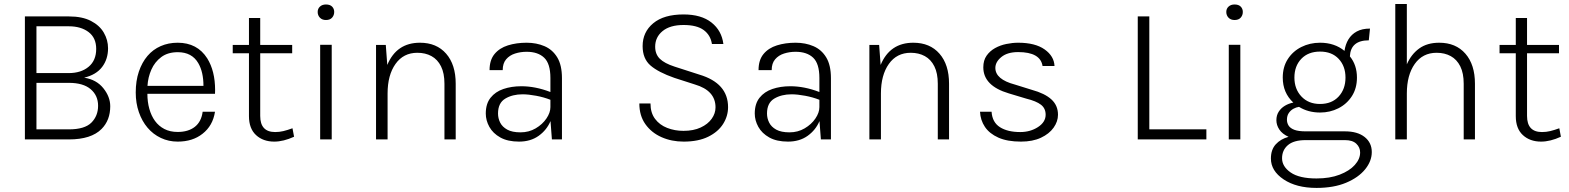

<svg xmlns="http://www.w3.org/2000/svg" viewBox="-20 -700 7880 964"><path d="M326 0H105V-617.5H326.5Q393 -617.5 436.5 -595Q480 -572.5 501.2 -536Q522.5 -499.5 522.5 -457.5Q522.5 -403 492.8 -363.8Q463 -324.5 402.5 -310Q464 -300.5 498.8 -257.2Q533.5 -214 533.5 -166.5Q533.5 -96.5 490 -52.5Q438 0 326 0ZM326 -50.5Q405 -50.5 438.8 -84.2Q472.5 -118 472.5 -169Q472.5 -220.5 435.2 -252.2Q398 -284 326 -284H163V-50.5ZM324.5 -333Q387 -333 425 -364.8Q463 -396.5 463 -454.5Q463 -510 424.8 -539Q386.5 -568 325.5 -568H163V-333Z M872 11Q826.5 11 787.5 -7.5Q748.5 -26 720.8 -58.8Q693 -91.5 677.2 -137Q661.5 -182.5 661.5 -235.5Q661.5 -294 677.2 -340.5Q693 -387 720.5 -419.2Q748 -451.5 786.8 -468.5Q825.5 -485.5 872 -485.5Q970.5 -485.5 1020.5 -407Q1060 -343.5 1060 -247.5L1059.5 -229H720Q720 -188.5 729.8 -153.5Q739.5 -118.5 758.2 -92.8Q777 -67 805.5 -52.2Q834 -37.5 872 -37.5Q925.5 -37.5 958.2 -63.2Q991 -89 997.5 -139H1059.5Q1048.5 -68.5 997 -28.5Q947.5 11 872 11ZM1001.5 -269Q1001.5 -338.5 975.5 -383Q943.5 -438 872.5 -438Q822.5 -438 789.8 -413.5Q757 -389 740 -350.5Q723 -312 720.5 -269Z M1357 11Q1301 11 1265.5 -21.8Q1230 -54.5 1230 -117V-432.5H1148.5V-474.5H1230V-609.5H1286.5V-474.5H1447V-432.5H1286.5V-118Q1286.5 -37 1361.5 -37Q1383 -37 1402.8 -41.8Q1422.5 -46.5 1448.5 -56L1456.5 -13.5Q1403 11 1357 11Z M1645.5 0H1587.5V-475H1645.5ZM1616.5 -599.5Q1597.5 -599.5 1586.2 -611.2Q1575 -623 1575 -640Q1575 -656.5 1586.5 -667Q1598 -677.5 1616.5 -677.5Q1637 -677.5 1647.5 -666.8Q1658 -656 1658 -640Q1658 -623.5 1647.5 -611.5Q1637 -599.5 1616.5 -599.5Z M2268 0H2211.5V-279.5Q2211.5 -332.5 2194.2 -367Q2177 -401.5 2146.5 -418.2Q2116 -435 2075.5 -435Q2005.5 -435 1965.8 -379Q1926 -323 1926 -230.5V0H1868V-474.5H1917L1924.5 -374Q1971 -485.5 2088.5 -485.5Q2172 -485.5 2220 -430.5Q2268 -375.5 2268 -279.5Z M2586 11Q2529 11 2492 -9.8Q2455 -30.5 2437 -63Q2419 -95.5 2419 -130Q2419 -179 2443 -209.2Q2467 -239.5 2507.5 -253.2Q2548 -267 2597.5 -267Q2668.5 -267 2743.5 -238V-308.5Q2743.5 -380.5 2712.2 -410.2Q2681 -440 2624 -440Q2593.5 -440 2566 -431.2Q2538.5 -422.5 2521.2 -402.2Q2504 -382 2504 -348H2438Q2438 -398.5 2463 -428.8Q2488 -459 2530.2 -472.2Q2572.5 -485.5 2624 -485.5Q2673.5 -485.5 2713.8 -468.2Q2754 -451 2777.8 -412Q2801.5 -373 2801.5 -307.5V0H2751L2744 -92Q2725 -47 2684.5 -18Q2644 11 2586 11ZM2593.5 -35.5Q2635.5 -35.5 2669.5 -55.5Q2703.5 -75.5 2723.5 -105Q2743.5 -134.5 2743.5 -162V-199Q2710.5 -212 2672 -219.2Q2633.5 -226.5 2603.5 -226.5Q2553 -226.5 2516.8 -204.8Q2480.5 -183 2480.5 -130Q2480.5 -106 2491.2 -84.5Q2502 -63 2526.8 -49.2Q2551.5 -35.5 2593.5 -35.5Z M3412.5 11Q3351.5 11 3301 -11.5Q3250.5 -34 3220.2 -76.8Q3190 -119.5 3190 -180.5H3246Q3246 -133.5 3269 -103Q3292 -72.5 3329.8 -57.8Q3367.5 -43 3411.5 -43Q3462 -43 3498 -59.8Q3534 -76.5 3553.2 -103.5Q3572.5 -130.5 3572.5 -161Q3572.5 -245.5 3468.5 -276L3366 -309Q3285.5 -337 3246 -371.2Q3206.5 -405.5 3206.5 -468.5Q3206.5 -539 3259.8 -583.2Q3313 -627.5 3412 -627.5Q3501 -627.5 3552.2 -587Q3603.5 -546.5 3612 -479H3554.5Q3547.5 -524 3513 -549.2Q3478.5 -574.5 3412 -574.5Q3344 -574.5 3306.8 -544Q3269.5 -513.5 3269.5 -465.5Q3269.5 -428 3292.8 -405Q3316 -382 3367 -365.5L3491 -325.5Q3635.5 -282.5 3635.5 -162Q3635.5 -117 3610.5 -77.5Q3585.5 -38 3535.8 -13.5Q3486 11 3412.5 11Z M3936.5 11Q3879.5 11 3842.5 -9.8Q3805.5 -30.5 3787.5 -63Q3769.5 -95.5 3769.5 -130Q3769.5 -179 3793.5 -209.2Q3817.5 -239.5 3858 -253.2Q3898.5 -267 3948 -267Q4019 -267 4094 -238V-308.5Q4094 -380.5 4062.8 -410.2Q4031.5 -440 3974.5 -440Q3944 -440 3916.5 -431.2Q3889 -422.5 3871.8 -402.2Q3854.5 -382 3854.5 -348H3788.5Q3788.5 -398.5 3813.5 -428.8Q3838.5 -459 3880.8 -472.2Q3923 -485.5 3974.5 -485.5Q4024 -485.5 4064.2 -468.2Q4104.5 -451 4128.2 -412Q4152 -373 4152 -307.5V0H4101.5L4094.5 -92Q4075.5 -47 4035 -18Q3994.5 11 3936.5 11ZM3944 -35.5Q3986 -35.5 4020 -55.5Q4054 -75.5 4074 -105Q4094 -134.5 4094 -162V-199Q4061 -212 4022.5 -219.2Q3984 -226.5 3954 -226.5Q3903.5 -226.5 3867.2 -204.8Q3831 -183 3831 -130Q3831 -106 3841.8 -84.5Q3852.5 -63 3877.2 -49.2Q3902 -35.5 3944 -35.5Z M4745 0H4688.5V-279.5Q4688.5 -332.5 4671.2 -367Q4654 -401.5 4623.5 -418.2Q4593 -435 4552.5 -435Q4482.5 -435 4442.8 -379Q4403 -323 4403 -230.5V0H4345V-474.5H4394L4401.5 -374Q4448 -485.5 4565.5 -485.5Q4649 -485.5 4697 -430.5Q4745 -375.5 4745 -279.5Z M5106 11Q5037.5 11 4992.8 -9Q4948 -29 4925.2 -62.8Q4902.5 -96.5 4900.5 -139H4958.5Q4962 -86 5000.5 -61.5Q5039 -37 5102.5 -37Q5153 -37 5191.5 -62Q5230 -87 5230 -124Q5230 -156 5206.5 -174.2Q5183 -192.5 5132 -205L5045.5 -231Q4917 -269 4917 -362Q4917 -397 4933.5 -420.5Q4950 -444 4976 -458.5Q5002 -473 5032.8 -479.2Q5063.5 -485.5 5092 -485.5Q5177.5 -485.5 5225 -451.8Q5272.5 -418 5274.5 -368.5H5214.5Q5203.5 -438.5 5092 -438.5Q5038 -438.5 5007.8 -413.8Q4977.5 -389 4977.5 -359Q4977.5 -301.5 5075.5 -275.5L5160.5 -249Q5226 -231 5259 -200.8Q5292 -170.5 5292 -124Q5292 -90 5270 -59Q5248 -28 5206.5 -8.5Q5165 11 5106 11Z M6037 0H5692.5V-617.5H5750.5V-50.5H6037Z M6207.5 0H6149.5V-475H6207.5ZM6178.5 -599.5Q6159.5 -599.5 6148.2 -611.2Q6137 -623 6137 -640Q6137 -656.5 6148.5 -667Q6160 -677.5 6178.5 -677.5Q6199 -677.5 6209.5 -666.8Q6220 -656 6220 -640Q6220 -623.5 6209.5 -611.5Q6199 -599.5 6178.5 -599.5Z M6590 243.5Q6489 243.5 6425 200.8Q6361 158 6361 96Q6361 51.5 6385.2 24.8Q6409.5 -2 6449.5 -13Q6418 -27.5 6403.2 -49.8Q6388.5 -72 6388.5 -96.5Q6388.5 -121 6400.2 -139.2Q6412 -157.5 6431.2 -169Q6450.5 -180.5 6473.5 -185Q6420.5 -234 6420.5 -310.5Q6420.5 -364 6445.8 -403.2Q6471 -442.5 6513.8 -464Q6556.5 -485.5 6608 -485.5Q6680.5 -485.5 6730.5 -444.5Q6735 -477 6750.2 -502.2Q6765.5 -527.5 6792.2 -542Q6819 -556.5 6858.5 -556.5L6852.5 -497.5Q6761.5 -497.5 6757.5 -417Q6793 -373.5 6793 -310.5Q6793 -257 6767.8 -217.5Q6742.5 -178 6700.2 -156.5Q6658 -135 6608 -135Q6548 -135 6502 -163.5Q6488 -161.5 6474.2 -154Q6460.5 -146.5 6451 -132.8Q6441.5 -119 6441.5 -99Q6441.5 -82.5 6450 -69.2Q6458.5 -56 6478.8 -48.2Q6499 -40.5 6535.5 -40.5H6733Q6796 -40.5 6831.8 -12Q6867.5 16.5 6867.5 63.5Q6867.5 109 6834 150.2Q6800.5 191.5 6738.5 217.5Q6676.5 243.5 6590 243.5ZM6590 196Q6657 196 6706.2 177Q6755.5 158 6782.2 128.2Q6809 98.5 6809 65.5Q6809 40 6790 21.8Q6771 3.5 6733 3.5H6535.5Q6475.5 3.5 6446.2 28.8Q6417 54 6417 94.5Q6417 136 6460.2 166Q6503.5 196 6590 196ZM6607.5 -178Q6666.5 -178 6701 -215.2Q6735.5 -252.5 6735.5 -310.5Q6735.5 -368 6701.2 -404.5Q6667 -441 6608 -441Q6548.5 -441 6513.8 -404.8Q6479 -368.5 6479 -310.5Q6479 -253 6514.2 -215.5Q6549.5 -178 6607.5 -178Z M7385.5 0H7329V-279.5Q7329 -332.5 7311.8 -367Q7294.5 -401.5 7264 -418.2Q7233.5 -435 7193 -435Q7123 -435 7083.2 -379Q7043.5 -323 7043.5 -230.5V0H6985.5V-680H7043.5V-377Q7065.5 -427.5 7105.5 -456.5Q7145.5 -485.5 7206 -485.5Q7289.5 -485.5 7337.5 -430.5Q7385.5 -375.5 7385.5 -279.5Z M7717.5 11Q7661.5 11 7626 -21.8Q7590.5 -54.5 7590.5 -117V-432.5H7509V-474.5H7590.5V-609.5H7647V-474.5H7807.5V-432.5H7647V-118Q7647 -37 7722 -37Q7743.5 -37 7763.2 -41.8Q7783 -46.5 7809 -56L7817 -13.5Q7763.5 11 7717.5 11Z"/></svg>

Font: Betina Sans Light
Style: Regular
Weight: 300
Designer: Jonathan Pinhorn (font) & Cristiano Sobral (main changes)
Version: Version 2.001;October 6, 2020;FontCreator 13.0.0.2681 64-bit